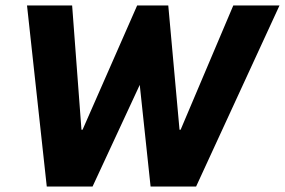

<svg xmlns="http://www.w3.org/2000/svg" viewBox="-20 -680 1039 700"><path d="M695 0H529L489.5 -370.5L317.5 0H150.5L78.5 -660H243L277 -207H281L480 -660H593.5L634.5 -207H638.5L830.5 -660H999Z"/></svg>

Font: Lucymar Sans
Style: Bold Italic
Weight: 700
Italic angle: -10°
Foundry: The League of Moveable Type (original font) / Main changes by Cristiano Sobral with portions from Mirco Monsees
Version: Version 2.00;August 30, 2020;FontCreator 13.0.0.2681 64-bit